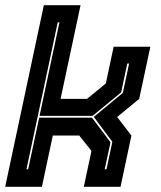

<svg xmlns="http://www.w3.org/2000/svg" viewBox="-32 -720 622 740"><path d="M-12 0 137 -700H278.5L201.5 -339H303.5L376 -398.5L406 -540H547.5L504.5 -339L419.5 -269L474.5 -197.5L432.5 0H291L320.5 -138.5L273.5 -197.5H171.5L129.5 0ZM70 -67.5H76.5L119 -266.5H322.5L394 -171.5L371.5 -67.5H378.5L401 -173.5L329.5 -269.5L441.5 -362L465.5 -475H458.5L435 -364L325 -273.5H120.5L197 -634H190.5Z"/></svg>

Font: Tourney ExtraBold
Style: Italic
Weight: 800
Italic angle: -12°
Version: Version 1.015